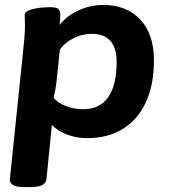

<svg xmlns="http://www.w3.org/2000/svg" viewBox="-20 -551 685 777"><path d="M77 206Q44 206 31 196.5Q18 187 20 174L74 -349Q77 -376 79 -399.5Q81 -423 81 -453Q81 -462 80.5 -471Q80 -480 80 -491Q80 -501 92.5 -507Q105 -513 122.5 -516.5Q140 -520 156.5 -521Q173 -522 181 -522Q207 -522 215.5 -515.5Q224 -509 224 -490Q224 -472 221 -450Q251 -488 299 -509.5Q347 -531 398 -531Q492 -531 547.5 -472Q603 -413 603 -307Q603 -207 570 -136.5Q537 -66 476.5 -29Q416 8 333 8Q289 8 251 -6.5Q213 -21 190 -45L168 174Q165 206 105 206ZM317 -109Q384 -109 418 -158Q452 -207 452 -300Q452 -414 351 -414Q312 -414 276 -395.5Q240 -377 222 -349L209 -223Q207 -205 203.5 -186Q200 -167 197 -155Q212 -136 245 -122.5Q278 -109 317 -109Z"/></svg>

Font: Asap Semi Expanded Semi Expanded Regular
Style: Bold Italic
Weight: 700
Width: 6
Italic angle: -6°
Designer: Pablo Cosgaya
Foundry: Omnibus-Type
Version: Version 3.001; ttfautohint (v1.8.4.7-5d5b)